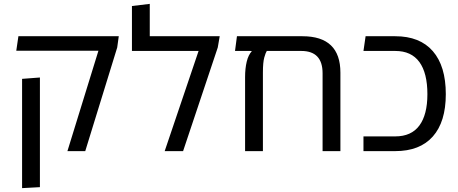

<svg xmlns="http://www.w3.org/2000/svg" viewBox="-20 -780 2366 991"><path d="M328 0 488 -518H64L75 -593H593L585 -535L420 0ZM94 191V-373L186 -380V186Z M753 -593H1114L1104 -535L925 0H830L1005 -517H661V-749L753 -760Z M1193 -517 1203 -593H1541Q1737 -593 1737 -405V0H1645V-402Q1645 -517 1535 -517H1357Q1351 -508 1344 -483Q1337 -458 1337 -405V0H1245V-382Q1245 -427 1253.5 -462Q1262 -497 1280 -516L1272 -517Z M1856 0V-76H2020Q2103 -76 2144.5 -132Q2186 -188 2186 -294Q2186 -403 2144.5 -460Q2103 -517 2020 -517H1856L1867 -593H2020Q2147 -593 2214 -516Q2281 -439 2281 -294Q2281 -151 2214 -75.5Q2147 0 2020 0Z"/></svg>

Font: Go Noto Current
Style: Regular
Weight: 400
Designer: Monotype Design Team
Foundry: Monotype Imaging Inc.
Version: Version 2.007; ttfautohint (v1.8) -l 8 -r 50 -G 200 -x 14 -D